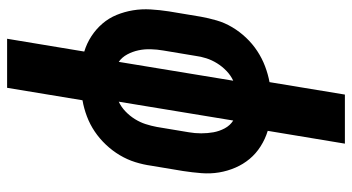

<svg xmlns="http://www.w3.org/2000/svg" viewBox="-245 -530 990 540"><g transform="rotate(90 250.0 -260.0)"><path d="M89 215 125 -2Q102 -9 82 -22Q62 -35 46.5 -53Q31 -71 22 -93Q13 -115 9 -139Q5 -163 6.5 -188.5Q8 -214 12 -240L27 -330Q31 -352 37.5 -374.5Q44 -397 56.5 -418Q69 -439 86 -457Q103 -475 123.5 -488.5Q144 -502 166.5 -510.5Q189 -519 211 -523L246 -735H384L348 -518Q371 -511 391.5 -498Q412 -485 427 -467Q442 -449 451.5 -427Q461 -405 465 -381Q469 -357 467 -331.5Q465 -306 461 -280L446 -190Q443 -168 436 -145.5Q429 -123 416.5 -102Q404 -81 387 -63Q370 -45 350 -31.5Q330 -18 307.5 -9.5Q285 -1 262 3L227 215ZM154 -99 207 -421Q192 -414 179.5 -402Q167 -390 158 -375.5Q149 -361 144 -345.5Q139 -330 137 -314L122 -224Q119 -207 118.5 -189Q118 -171 121.5 -154.5Q125 -138 133 -123Q141 -108 154 -99ZM266 -99Q281 -106 293.5 -118Q306 -130 315 -144.5Q324 -159 329 -174.5Q334 -190 337 -206L352 -296Q355 -313 355 -331Q355 -349 352 -365.5Q349 -382 341 -397Q333 -412 319 -421Z"/></g></svg>

Font: Iosevka SS18 Heavy
Style: Italic
Weight: 900
Italic angle: -9°
Monospace: yes
Designer: Belleve Invis
Foundry: Belleve Invis
Version: Version 25.1.1; ttfautohint (v1.8.4)